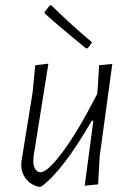

<svg xmlns="http://www.w3.org/2000/svg" viewBox="-20 -702 503 730"><path d="M175 -682Q251 -607 330 -541L314 -519L307 -518Q209 -598 151 -650L149 -656L169 -681ZM164 -460 108 -110 107 -92Q106 -72 114 -59.5Q122 -47 134 -47Q161 -47 219.5 -126Q278 -205 349 -344L351 -360L357 -454L407 -459L359 -108L353 -1L302 4L335 -243H329Q218 -51 136 8H125Q96 0 78 -23Q60 -46 61 -78L62 -91L104 -351L114 -454Z"/></svg>

Font: Alegreya Sans Light
Style: Italic
Weight: 300
Italic angle: -7°
Designer: Juan Pablo del Peral
Foundry: Huerta Tipografica
Version: Version 2.007